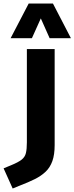

<svg xmlns="http://www.w3.org/2000/svg" viewBox="-52 -805 420 1083"><path d="M19.5 258.3 -31.7 144.5 10.7 127Q51.3 110.4 70.1 95.5Q88.9 80.6 94.2 58.1Q99.6 35.6 99.6 -2.4V-528.3H256.3V13.2Q256.3 67.4 243.4 103.5Q230.5 139.6 205.3 163.6Q180.2 187.5 143.8 205.6Q107.4 223.6 60.1 241.7ZM7.8 -589.4 109.9 -785.2H246.6L348.1 -589.4H228L178.2 -701.2L127.9 -589.4Z"/></svg>

Font: Comme
Style: Bold
Weight: 700
Version: Version 1.000;gftools[0.9.27]